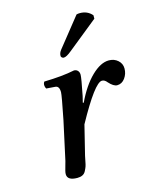

<svg xmlns="http://www.w3.org/2000/svg" viewBox="-104 -737 660 820"><g transform="rotate(-15 225.5 -327.5)"><path d="M91.8 -17.1Q91.8 -23.4 94 -32Q96.2 -40.5 99.6 -52.5Q103 -64.5 105 -71.8L142.1 -242.2Q163.1 -347.2 163.1 -360.8Q163.1 -388.2 145 -389.2L106 -392.1Q101.6 -398.9 101.3 -407.7Q101.1 -416.5 106 -422.9Q187 -424.8 240.2 -436Q250.5 -436 256.8 -429.2Q263.2 -422.4 263.2 -411.1Q263.2 -396.5 248 -320.8L241.2 -293L245.1 -292Q277.8 -360.8 318.1 -399.9Q358.4 -439 395 -439Q418.5 -439 434.8 -424.6Q451.2 -410.2 451.2 -388.2Q451.2 -364.7 437.5 -345.9Q423.8 -327.1 402.8 -327.1Q386.7 -327.1 366.2 -350.1Q356.4 -362.8 344.2 -362.8Q312.5 -362.8 224.1 -202.1L191.9 -71.8Q190.4 -66.4 187.5 -50.3Q184.6 -34.2 181.9 -26.6Q179.2 -19 173.8 -8.5Q168.5 2 158.9 6.6Q149.4 11.2 136.2 11.2Q91.8 11.2 91.8 -17.1ZM313 -664.1Q318.8 -666 328.1 -666Q361.3 -666 381.8 -642.1V-627L248 -519Q225.1 -500 212.9 -500Q208 -500 204.1 -503.9Q200.2 -507.8 201.2 -512.2Q201.2 -523.9 210.9 -536.1Z"/></g></svg>

Font: Common Serif Medium
Style: Italic
Weight: 500
Italic angle: -12°
Designer: Philipp H. Poll, Khaled Hosny
Foundry: Stefan Peev, Context Ltd.
Version: Version 1.026